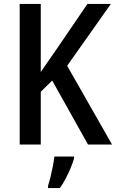

<svg xmlns="http://www.w3.org/2000/svg" viewBox="-20 -734 589 975"><path d="M549 0H427L245 -325L187 -268V0H80V-714H187V-368Q203 -392 223 -420.5Q243 -449 265 -481L424 -714H543L321 -400ZM356 71Q350 92 339 118.5Q328 145 314 172Q300 199 284 221H224V209Q230 191 236.5 164.5Q243 138 248.5 110Q254 82 256 61H356Z"/></svg>

Font: Noto Sans Display SemiCondensed Medium
Style: Regular
Weight: 500
Width: 4
Designer: Monotype Design Team
Foundry: Monotype Imaging Inc.
Version: Version 2.003